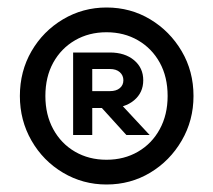

<svg xmlns="http://www.w3.org/2000/svg" viewBox="-20 -744 568 512"><path d="M226 -384H175V-604H273Q313 -604 337.5 -583.5Q362 -563 362 -530Q362 -497 337.5 -476.5Q313 -456 273 -456H223V-501H273Q290 -501 299.5 -509Q309 -517 309 -530Q309 -543 299.5 -551.5Q290 -560 273 -560H226ZM379 -384H317L238 -471H298ZM264 -252Q201 -252 148 -283.5Q95 -315 64 -369Q33 -423 33 -488Q33 -554 64 -607.5Q95 -661 148 -692.5Q201 -724 264 -724Q328 -724 380.5 -692.5Q433 -661 464.5 -607.5Q496 -554 496 -488Q496 -423 464.5 -369Q433 -315 380.5 -283.5Q328 -252 264 -252ZM264 -318Q311 -318 348 -339.5Q385 -361 406 -399.5Q427 -438 427 -488Q427 -539 406 -577Q385 -615 348 -636.5Q311 -658 264 -658Q217 -658 180 -636.5Q143 -615 122 -577Q101 -539 101 -488Q101 -438 122 -399.5Q143 -361 180 -339.5Q217 -318 264 -318Z"/></svg>

Font: Wix Madefor Display
Style: Bold
Weight: 700
Designer: Dalton Maag Ltd
Foundry: Dalton Maag Ltd
Version: Version 3.100